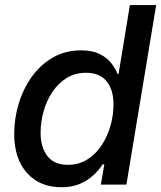

<svg xmlns="http://www.w3.org/2000/svg" viewBox="-20 -748 653 778"><path d="M229 10.7Q141.1 10.7 89.4 -47.1Q37.6 -105 37.6 -205.1Q37.6 -268.1 55.9 -328.4Q74.2 -388.7 109.1 -437.3Q144 -485.8 194.3 -514.9Q244.6 -543.9 308.6 -543.9Q355 -543.9 384.5 -528.8Q414.1 -513.7 431.2 -491.7Q448.2 -469.7 456.5 -448.2H460.4L506.3 -727.5H612.8L492.2 0H388.7L402.8 -82.5H396.5Q380.9 -59.1 358.2 -37.8Q335.4 -16.6 303.5 -2.9Q271.5 10.7 229 10.7ZM254.4 -80.1Q299.3 -80.1 333.7 -101.8Q368.2 -123.5 391.8 -159.4Q415.5 -195.3 427.7 -238.5Q439.9 -281.7 439.9 -325.2Q439.9 -384.3 411.9 -418.7Q383.8 -453.1 328.6 -453.1Q283.7 -453.1 249.5 -431.6Q215.3 -410.2 191.9 -374.8Q168.5 -339.4 156.5 -296.4Q144.5 -253.4 144.5 -210Q144.5 -150.4 172.4 -115.2Q200.2 -80.1 254.4 -80.1Z"/></svg>

Font: Inter 20pt Medium
Style: Italic
Weight: 500
Italic angle: -9.3988°
Version: Version 4.001;git-66647c0bb